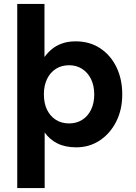

<svg xmlns="http://www.w3.org/2000/svg" viewBox="-20 -740 696 980"><path d="M68 220V-720H207V-449Q223 -471 244.5 -489Q266 -507 296.5 -518Q327 -529 366 -529Q438 -529 491.5 -493.5Q545 -458 574.5 -397Q604 -336 604 -258Q604 -180 573 -119Q542 -58 489 -23Q436 12 369 12Q313 12 273 -8Q233 -28 208 -64V220ZM333 -110Q370 -110 399 -128Q428 -146 444.5 -179.5Q461 -213 461 -258Q461 -303 444.5 -336.5Q428 -370 399 -388.5Q370 -407 333 -407Q294 -407 265 -388.5Q236 -370 220 -336.5Q204 -303 204 -259Q204 -213 220 -180Q236 -147 265 -128.5Q294 -110 333 -110Z"/></svg>

Font: DM Sans 11pt ExtraBold
Style: Regular
Weight: 800
Version: Version 4.004;gftools[0.9.30]